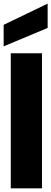

<svg xmlns="http://www.w3.org/2000/svg" viewBox="-35 -1032 282 1052"><path d="M195 -740V0H24V-740ZM226 -879 -15 -778V-896L226 -1012Z"/></svg>

Font: Poppins A&M
Style: Bold-A&M
Weight: 700
Designer: Ninad Kale (Devanagari), Jonny Pinhorn (Latin)
Foundry: Indian Type Foundry
Version: 4.004